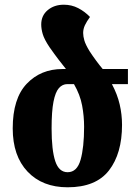

<svg xmlns="http://www.w3.org/2000/svg" viewBox="-20 -785 578 815"><path d="M267 10Q160 10 97 -56.5Q34 -123 34 -240Q34 -367 93.5 -429.5Q153 -492 245 -492H260Q247 -508 229 -531.5Q211 -555 190 -585Q168 -618 161.5 -640Q155 -662 155 -681Q155 -719 182.5 -742Q210 -765 251 -765Q284 -765 312 -750.5Q340 -736 362 -713Q348 -694 340.5 -678Q333 -662 333 -645Q333 -631 338 -613.5Q343 -596 360 -568Q373 -548 388.5 -527Q404 -506 416 -492H523V-428H455Q478 -385 488 -342Q498 -299 498 -255Q498 -133 442.5 -61.5Q387 10 267 10ZM267 -54Q307 -54 322 -106.5Q337 -159 337 -247Q337 -292 328.5 -337.5Q320 -383 294 -428H266Q245 -428 230 -411Q215 -394 207 -353Q199 -312 199 -240Q199 -148 214.5 -101Q230 -54 267 -54Z"/></svg>

Font: Noto Serif Armenian ExtraCondensed Black
Style: Regular
Weight: 900
Width: 2
Designer: Monotype Design Team
Foundry: Monotype Imaging Inc.
Version: Version 2.008; ttfautohint (v1.8.4.7-5d5b)